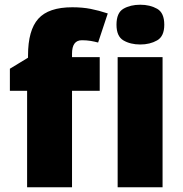

<svg xmlns="http://www.w3.org/2000/svg" viewBox="-20 -796 778 816"><path d="M403.8 -410.2H286.1V0H95.2V-410.2H22V-503.9L99.1 -550.8V-560.1Q99.1 -667.5 142.8 -716.3Q186.5 -765.1 287.1 -765.1Q330.1 -765.1 365 -758.3Q399.9 -751.5 438 -738.8L397 -615.2Q382.8 -619.1 365.5 -622.1Q348.1 -625 328.1 -625Q286.1 -625 286.1 -567.9V-553.2H403.8ZM576.2 -775.9Q617.2 -775.9 647.7 -758.8Q678.2 -741.7 678.2 -690.9Q678.2 -641.6 647.7 -624.3Q617.2 -606.9 576.2 -606.9Q534.2 -606.9 504.6 -624.3Q475.1 -641.6 475.1 -690.9Q475.1 -741.7 504.6 -758.8Q534.2 -775.9 576.2 -775.9ZM670.9 -553.2V0H480V-553.2Z"/></svg>

Font: Open Sans ExtraBold
Style: Regular
Weight: 800
Designer: Monotype Design Team
Foundry: Monotype Imaging Inc.
Version: Version 3.003; ttfautohint (v1.8.4)